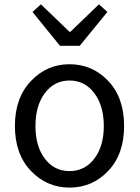

<svg xmlns="http://www.w3.org/2000/svg" viewBox="-20 -853 645 886"><path d="M300.8 12.7Q196.3 12.7 122.6 -64.5Q48.8 -141.6 48.8 -271.5Q48.8 -401.4 122.6 -479Q196.3 -556.6 300.8 -556.6Q406.2 -556.6 479.5 -479.5Q552.7 -402.3 552.7 -271.5Q552.7 -141.6 479.5 -64.5Q406.2 12.7 300.8 12.7ZM187 -120.6Q230.5 -63.5 300.8 -63.5Q371.1 -63.5 415 -120.6Q459 -177.7 459 -271.5Q459 -365.2 415 -423.3Q371.1 -481.4 300.8 -481.4Q230.5 -481.4 187 -423.3Q143.6 -365.2 143.6 -271.5Q143.6 -177.7 187 -120.6ZM256.8 -641.6 129.9 -797.9 168.9 -833 300.8 -706.1H304.7L436.5 -833L475.6 -797.9L347.7 -641.6Z"/></svg>

Font: Nasu
Style: Regular
Weight: 400
Designer: Ryoko NISHIZUKA (kana &amp; ideographs); Paul D. Hunt (Latin, Greek &amp; Cyrillic); Wenlong ZHANG (bopomofo); Sandoll C
Version: Version 2014.1215